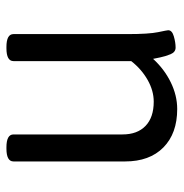

<svg xmlns="http://www.w3.org/2000/svg" viewBox="-7 -558 571 597"><g transform="rotate(-90 278.5 -259.5)"><path d="M75 -156V-503Q75 -525 115 -525H119Q159 -525 159 -503V-164Q159 -118 185.5 -92.5Q212 -67 261 -67Q295 -67 328.5 -86Q362 -105 387 -137V-503Q387 -525 427 -525H431Q471 -525 471 -503V-148Q471 -82 477 -53.5Q483 -25 483 -22Q483 -10 464 -4.5Q445 1 429 1Q415 1 408.5 -14.5Q402 -30 398.5 -47Q395 -64 394 -69Q362 -34 321 -14Q280 6 238 6Q162 6 118.5 -37Q75 -80 75 -156Z"/></g></svg>

Font: Asap-Regular
Style: Regular
Weight: 400
Designer: Pablo Cosgaya
Foundry: Omnibus-Type
Version: Version 2.000; ttfautohint (v1.8)